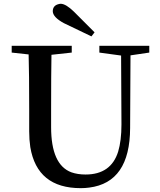

<svg xmlns="http://www.w3.org/2000/svg" viewBox="-20 -980 847 1018"><path d="M481.4 -808.6 464.8 -787.1Q390.6 -822.3 318.4 -857.4Q260.7 -888.7 259.8 -919.9Q259.8 -950.2 290 -958Q296.9 -960 302.7 -960Q330.1 -959 372.1 -918Q375 -915 481.4 -808.6ZM771.5 -737.3V-701.2L671.9 -686.5L669.9 -300.8Q668.9 -12.7 453.1 14.6Q431.6 17.6 408.2 17.6Q176.8 17.6 140.6 -200.2Q134.8 -239.3 134.8 -283.2V-397.5Q134.8 -593.8 131.8 -691.4L42 -701.2V-737.3H360.4V-701.2L252.9 -689.5Q251 -592.8 251 -397.5V-305.7Q251 -106.4 358.4 -66.4Q391.6 -54.7 433.6 -54.7Q568.4 -54.7 606.4 -175.8Q624 -234.4 624 -320.3L622.1 -685.5L506.8 -701.2V-737.3Z"/></svg>

Font: GenYoMin JP SemiBold
Style: Regular
Weight: 600
Version: Version 1.001;PS 1;hotconv 16.6.51;makeotf.lib2.5.65220 DEVE